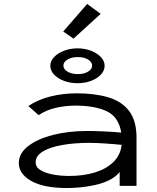

<svg xmlns="http://www.w3.org/2000/svg" viewBox="-20 -938 790 969"><path d="M318 11Q201 11 138 -24.5Q75 -60 75 -115Q75 -164 122 -200.5Q169 -237 247.5 -257Q326 -277 420 -277Q455 -277 501 -275Q547 -273 592 -269Q579 -348 519 -376.5Q459 -405 360 -405Q311 -405 262.5 -394Q214 -383 175 -357L123 -403Q171 -435 234 -451Q297 -467 368 -467Q458 -467 526 -447Q594 -427 631.5 -378Q669 -329 669 -243V0H584V-70Q564 -45 531.5 -29Q499 -13 461 -4.5Q423 4 385.5 7.5Q348 11 318 11ZM160 -119Q160 -94 185 -79Q210 -64 248.5 -57Q287 -50 329 -50Q401 -50 458.5 -67.5Q516 -85 552 -120Q588 -155 594 -207Q555 -211 509 -214Q463 -217 429 -217Q357 -217 295.5 -206.5Q234 -196 197 -174Q160 -152 160 -119ZM371 -518Q334 -518 302.5 -530Q271 -542 252.5 -562Q234 -582 234 -606Q234 -630 253 -650Q272 -670 303.5 -682Q335 -694 371 -694Q408 -694 439 -682Q470 -670 489 -650Q508 -630 508 -606Q508 -582 489.5 -562Q471 -542 440 -530Q409 -518 371 -518ZM373 -564Q404 -564 424.5 -576.5Q445 -589 445 -607Q445 -625 424.5 -637.5Q404 -650 373 -650Q341 -650 320.5 -637.5Q300 -625 300 -607Q300 -589 320.5 -576.5Q341 -564 373 -564ZM351 -743 299 -779 420 -918 488 -868Z"/></svg>

Font: Inconsolata ExtraExpanded
Style: Regular
Weight: 400
Width: 8
Monospace: yes
Designer: Raph Levien, Cyreal, Brenton Simpson
Foundry: Raph Levien, Cyreal, Google
Version: Version 3.000; ttfautohint (v1.8.2.53-6de2)